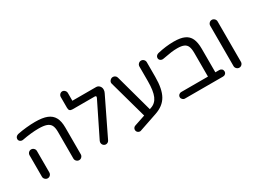

<svg xmlns="http://www.w3.org/2000/svg" viewBox="-48 -1347 2712 2040"><g transform="rotate(-30 1308.5 -327.0)"><path d="M476.6 -40V-368.2Q476.6 -420.9 460.9 -449.2Q445.3 -476.6 410.6 -488.8Q376 -501 313.5 -501Q225.6 -501 112.3 -479.5Q93.8 -476.6 78.6 -487.3Q63.5 -498 63.5 -517.6Q63.5 -532.2 73.7 -543.5Q84 -554.7 99.6 -558.6Q151.4 -569.3 210 -575.2Q268.6 -581.1 317.4 -581.1Q410.2 -581.1 462.9 -559.6Q516.6 -538.1 542 -491.7Q567.4 -445.3 567.4 -368.2V-40Q567.4 -21.5 554.2 -7.8Q541 5.9 522.5 5.9Q503.9 5.9 490.2 -7.8Q476.6 -21.5 476.6 -40ZM90.8 -40V-302.7Q90.8 -321.3 104 -335Q117.2 -348.6 135.7 -348.6Q154.3 -348.6 168 -335Q181.6 -321.3 181.6 -302.7V-40Q181.6 -21.5 168.5 -7.8Q155.3 5.9 136.7 5.9Q118.2 5.9 104.5 -7.8Q90.8 -21.5 90.8 -40Z M833 -2Q821.3 -7.8 814.9 -19Q808.6 -30.3 808.6 -42Q808.6 -50.8 813.5 -63.5L1015.6 -473.6Q1018.6 -479.5 1018.6 -484.4Q1018.6 -497.1 1002 -497.1H732.4Q709 -497.1 698.2 -506.8Q687.5 -516.6 687.5 -540V-671.9Q687.5 -690.4 700.2 -704.1Q712.9 -717.8 730.5 -717.8Q747.1 -717.8 760.7 -704.1Q774.4 -690.4 774.4 -671.9V-577.1H1064.5Q1088.9 -577.1 1105.5 -559.1Q1122.1 -541 1122.1 -515.6Q1122.1 -494.1 1112.3 -475.6L892.6 -22.5Q886.7 -10.7 876 -3.9Q865.2 2.9 852.5 2.9Q842.8 2.9 833 -2Z M1196.3 37.1Q1194.3 31.2 1194.3 23.4Q1194.3 10.7 1202.1 0Q1210 -10.7 1222.7 -14.6L1356.4 -59.6L1227.5 -524.4L1226.6 -528.3L1225.6 -535.2Q1225.6 -552.7 1239.7 -566.9Q1253.9 -581.1 1272.5 -581.1Q1288.1 -581.1 1300.3 -571.8Q1312.5 -562.5 1316.4 -547.9L1442.4 -87.9L1459 -93.8Q1519.5 -113.3 1546.4 -175.3Q1573.2 -237.3 1573.2 -355.5V-536.1Q1573.2 -554.7 1586.9 -568.4Q1600.6 -582 1619.1 -582Q1637.7 -582 1650.9 -568.4Q1664.1 -554.7 1664.1 -536.1V-355.5Q1664.1 -208 1619.1 -128.4Q1574.2 -48.8 1469.7 -13.7L1249 61.5Q1243.2 64.5 1234.4 64.5Q1221.7 64.5 1210.9 56.6Q1200.2 48.8 1196.3 37.1Z M1781.2 -39.1Q1781.2 -55.7 1793.5 -67.4Q1805.7 -79.1 1821.3 -79.1H2150.4V-368.2Q2150.4 -421.9 2137.7 -450.2Q2126 -477.5 2097.2 -490.2Q2068.4 -502.9 2016.6 -502.9Q1980.5 -502.9 1942.9 -498Q1905.3 -493.2 1833 -479.5Q1814.5 -476.6 1799.3 -487.3Q1784.2 -498 1784.2 -517.6Q1784.2 -532.2 1794.4 -543.5Q1804.7 -554.7 1820.3 -558.6Q1923.8 -583 2020.5 -583Q2102.5 -583 2149.4 -561.5Q2197.3 -540 2219.2 -493.2Q2241.2 -446.3 2241.2 -368.2V-79.1H2290Q2307.6 -79.1 2319.3 -67.9Q2331.1 -56.6 2331.1 -39.1Q2331.1 -21.5 2319.3 -10.3Q2307.6 1 2290 1H1821.3Q1805.7 1 1793.5 -11.2Q1781.2 -23.4 1781.2 -39.1Z M2441.4 -40V-535.2Q2441.4 -553.7 2454.6 -567.4Q2467.8 -581.1 2486.3 -581.1Q2504.9 -581.1 2518.6 -567.4Q2532.2 -553.7 2532.2 -535.2V-40Q2532.2 -21.5 2519 -7.8Q2505.9 5.9 2487.3 5.9Q2468.8 5.9 2455.1 -7.8Q2441.4 -21.5 2441.4 -40Z"/></g></svg>

Font: jf-openhuninn-2.1
Style: Regular
Weight: 400
Designer: [Kosugi Maru]
Designed by MOTOYA      

[Varela Round]
Joe Prince (Latin component); Avraham Cornfeld (Hebrew component)
Foundry: justfont Co., Ltd.
Version: 2.1